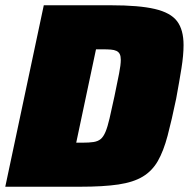

<svg xmlns="http://www.w3.org/2000/svg" viewBox="-25 -708 716 728"><path d="M-5 0 141 -688H396Q502 -688 562 -674Q622 -660 646.5 -627.5Q671 -595 671 -537Q671 -499 663 -449Q655 -399 643 -334Q626 -252 610.5 -193.5Q595 -135 573.5 -97.5Q552 -60 516.5 -38.5Q481 -17 424 -8.5Q367 0 279 0ZM264 -167H288Q313 -167 329.5 -169.5Q346 -172 356.5 -180.5Q367 -189 375 -208Q383 -227 390.5 -259.5Q398 -292 409 -343Q420 -396 426.5 -429Q433 -462 433 -481Q433 -495 429 -503Q425 -511 416.5 -515Q408 -519 395 -520Q382 -521 363 -521H339Z"/></svg>

Font: Saira Thin Black
Style: Italic
Weight: 900
Italic angle: -12°
Version: Version 1.101